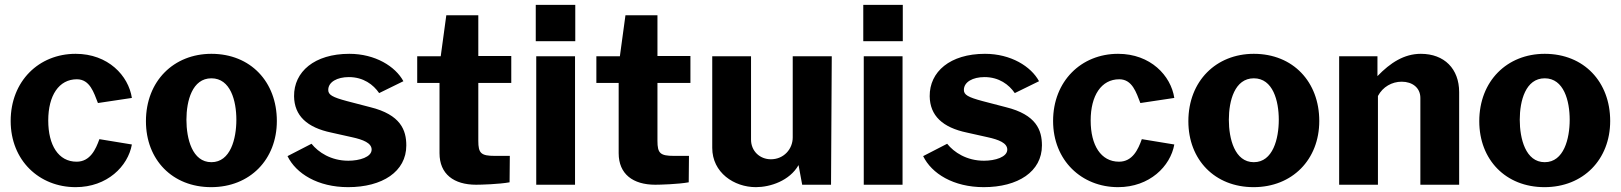

<svg xmlns="http://www.w3.org/2000/svg" viewBox="-20 -762 6686 792"><path d="M292 -540C140 -540 24 -427 24 -263C24 -100 142 10 292 10C422 10 508 -76 524 -166L390 -188C375 -146 352 -95 296 -95C221 -95 179 -163 179 -265C179 -368 223 -435 297 -435C351 -435 367 -380 384 -337L524 -358C510 -450 426 -540 292 -540Z M851 10C1011 10 1122 -104 1122 -263C1122 -424 1014 -540 852 -540C697 -540 582 -428 582 -262C582 -103 691 10 851 10ZM852 -93C773 -93 749 -190 749 -268C749 -346 773 -439 852 -439C931 -439 955 -346 955 -268C955 -190 931 -93 852 -93Z M1416 10C1557 10 1656 -54 1656 -162C1656 -225 1633 -289 1507 -320L1411 -345C1351 -361 1334 -371 1334 -391C1334 -424 1371 -444 1419 -444C1479 -444 1520 -413 1544 -378L1644 -427C1611 -488 1528 -540 1421 -540C1277 -540 1192 -466 1193 -365C1194 -285 1246 -236 1347 -215L1432 -196C1478 -186 1513 -172 1513 -145C1513 -114 1463 -99 1417 -99C1345 -99 1293 -134 1265 -169L1166 -118C1201 -46 1291 10 1416 10Z M2089 -420V-531H1953V-699H1821L1798 -530H1701V-420H1793V-130C1793 -44 1852 0 1944 0C1963 0 2038 -2 2082 -10L2083 -119H2021C1964 -119 1953 -130 1953 -181V-420Z M2353 -742H2190V-592H2353ZM2352 -530H2192V0H2352Z M2828 -420V-531H2692V-699H2560L2537 -530H2440V-420H2532V-130C2532 -44 2591 0 2683 0C2702 0 2777 -2 2821 -10L2822 -119H2760C2703 -119 2692 -130 2692 -181V-420Z M3160 -105C3114 -105 3078 -139 3078 -186V-530H2918V-152C2918 -50 3008 10 3098 10C3157 10 3237 -16 3274 -81L3289 0H3408L3411 -530H3250V-195C3250 -147 3213 -105 3160 -105Z M3704 -742H3541V-592H3704ZM3703 -530H3543V0H3703Z M4038 10C4179 10 4278 -54 4278 -162C4278 -225 4255 -289 4129 -320L4033 -345C3973 -361 3956 -371 3956 -391C3956 -424 3993 -444 4041 -444C4101 -444 4142 -413 4166 -378L4266 -427C4233 -488 4150 -540 4043 -540C3899 -540 3814 -466 3815 -365C3816 -285 3868 -236 3969 -215L4054 -196C4100 -186 4135 -172 4135 -145C4135 -114 4085 -99 4039 -99C3967 -99 3915 -134 3887 -169L3788 -118C3823 -46 3913 10 4038 10Z M4592 -540C4440 -540 4324 -427 4324 -263C4324 -100 4442 10 4592 10C4722 10 4808 -76 4824 -166L4690 -188C4675 -146 4652 -95 4596 -95C4521 -95 4479 -163 4479 -265C4479 -368 4523 -435 4597 -435C4651 -435 4667 -380 4684 -337L4824 -358C4810 -450 4726 -540 4592 -540Z M5151 10C5311 10 5422 -104 5422 -263C5422 -424 5314 -540 5152 -540C4997 -540 4882 -428 4882 -262C4882 -103 4991 10 5151 10ZM5152 -93C5073 -93 5049 -190 5049 -268C5049 -346 5073 -439 5152 -439C5231 -439 5255 -346 5255 -268C5255 -190 5231 -93 5152 -93Z M5504 0H5664V-366C5684 -404 5722 -425 5762 -425C5806 -425 5839 -400 5839 -358V0H5999V-382C5999 -478 5938 -540 5841 -540C5772 -540 5715 -503 5662 -448V-530H5504Z M6351 10C6511 10 6622 -104 6622 -263C6622 -424 6514 -540 6352 -540C6197 -540 6082 -428 6082 -262C6082 -103 6191 10 6351 10ZM6352 -93C6273 -93 6249 -190 6249 -268C6249 -346 6273 -439 6352 -439C6431 -439 6455 -346 6455 -268C6455 -190 6431 -93 6352 -93Z"/></svg>

Font: 18Franklin
Style: Bold
Weight: 700
Designer: Pablo Impallari, Rodrigo Fuenzalida (Modified by Dan O. Williams)
Version: Version 0.025;PS 000.025;hotconv 1.0.88;makeotf.lib2.5.64775